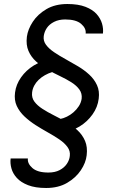

<svg xmlns="http://www.w3.org/2000/svg" viewBox="-20 -732 565 957"><path d="M292 -73 280 -139Q296 -142 313.5 -150.5Q331 -159 346.5 -172.5Q362 -186 373 -203Q384 -220 387 -240Q390 -266 375.5 -286Q361 -306 335.5 -322Q310 -338 278.5 -353Q247 -368 216 -385.5Q185 -403 160 -425.5Q135 -448 122 -478Q109 -508 114 -549Q119 -586 143.5 -623.5Q168 -661 211.5 -686.5Q255 -712 316 -712Q370 -712 406 -698Q442 -684 461.5 -662Q481 -640 488.5 -614.5Q496 -589 493 -565H407Q410 -591 384.5 -613Q359 -635 305 -635Q273 -635 249.5 -623Q226 -611 213.5 -592.5Q201 -574 198 -552Q195 -528 209.5 -508.5Q224 -489 250 -471.5Q276 -454 307 -437Q338 -420 369 -401.5Q400 -383 425 -360Q450 -337 463.5 -307.5Q477 -278 472 -240Q467 -198 441 -161.5Q415 -125 376.5 -101.5Q338 -78 292 -73ZM210 205Q156 205 120 191Q84 177 64 155Q44 133 37 107.5Q30 82 33 58H119Q116 83 141.5 105.5Q167 128 221 128Q254 128 277 116Q300 104 313 85Q326 66 328 45Q331 21 316.5 1Q302 -19 276.5 -36.5Q251 -54 219.5 -71.5Q188 -89 157.5 -108.5Q127 -128 102 -151.5Q77 -175 63.5 -204Q50 -233 55 -271Q60 -311 85 -346.5Q110 -382 149 -406Q188 -430 234 -434L241 -373Q221 -367 203.5 -357Q186 -347 172.5 -334Q159 -321 150.5 -305Q142 -289 140 -271Q137 -245 151.5 -225.5Q166 -206 191.5 -189.5Q217 -173 248 -157.5Q279 -142 310 -124Q341 -106 366 -83Q391 -60 404 -29.5Q417 1 412 42Q408 79 383 116.5Q358 154 314.5 179.5Q271 205 210 205Z"/></svg>

Font: Inclusive Sans
Style: Italic
Weight: 400
Italic angle: -7°
Designer: Olivia King
Foundry: Olivia King
Version: Version 2.004